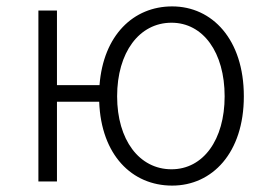

<svg xmlns="http://www.w3.org/2000/svg" viewBox="-20 -567 839 600"><path d="M516 -38C415 -38 346 -130 346 -266C346 -403 415 -496 516 -496C615 -496 682 -403 682 -266C682 -130 615 -38 516 -38ZM518 13C643 13 742 -89 742 -266C742 -444 643 -547 518 -547C397 -547 303 -457 291 -301H158V-534H100V0H158V-249H290C296 -83 392 13 518 13Z"/></svg>

Font: Noto Sans KR Light
Style: Regular
Weight: 300
Designer: Ryoko NISHIZUKA 西塚涼子 (kana, bopomofo & ideographs); Paul D. Hunt (Latin, Greek & Cyrillic); Sandoll Communications 산돌커뮤니
Foundry: Adobe
Version: Version 2.004;hotconv 1.0.118;makeotfexe 2.5.65603